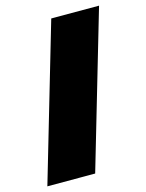

<svg xmlns="http://www.w3.org/2000/svg" viewBox="-108 -767 636 834"><g transform="rotate(-15 210.0 -350.0)"><path d="M0 0 205 -700H420L215 0Z"/></g></svg>

Font: Tektur Condensed Black
Style: Regular
Weight: 900
Width: 3
Designer: Adam Jagosz
Foundry: Adam Jagosz
Version: Version 1.005;gftools[0.9.30]